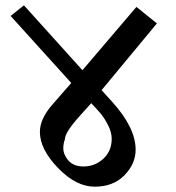

<svg xmlns="http://www.w3.org/2000/svg" viewBox="-20 -698 661 722"><path d="M490 -135Q490 -82 448 -39Q406 4 336 4Q266 4 198 -66.5Q130 -137 130 -202Q130 -252 179 -307L248 -386L20 -638L70 -678L290 -434L493 -672L570 -610L362 -359L401 -316Q490 -218 490 -135ZM224 -174Q218 -158 218 -140Q218 -122 230 -104Q250 -72 293.5 -72Q337 -72 368.5 -101Q400 -130 400 -176Q400 -200 387 -226Q374 -252 360.5 -268.5Q347 -285 323 -310L280 -262Q224 -200 224 -174Z"/></svg>

Font: Halant SemiBold
Style: Regular
Weight: 600
Designer: Hitesh Malaviya (Devanagari), Satya Rajpurohit (Latin)
Foundry: Indian Type Foundry
Version: Version 1.101;PS 1.0;hotconv 1.0.78;makeotf.lib2.5.61930; tt